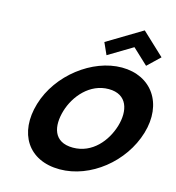

<svg xmlns="http://www.w3.org/2000/svg" viewBox="-159 -1286 1314 1434"><g transform="rotate(15 498.5 -568.5)"><path d="M511.8 -990 552.7 -899 739 -1011 858.7 -899 953.8 -990 781 -1152ZM146 -413C74.2 -172 190.5 15 434.5 15C671.5 15 905.2 -172 977 -413C1048.7 -654 918.1 -840 689.1 -840C462.1 -840 217.7 -654 146 -413ZM349 -413C385.6 -536 490.2 -659 635.2 -659C781.2 -659 810.6 -536 774 -413C737.4 -290 638.7 -167 488.7 -167C334.7 -167 312.4 -290 349 -413Z"/></g></svg>

Font: Hussar
Style: BdOblThree
Weight: 700
Foundry: Cannot Into Space Fonts
Version: Version 2.00